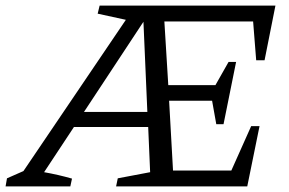

<svg xmlns="http://www.w3.org/2000/svg" viewBox="-58 -668 1034 688"><path d="M-38 0 -33 -29 26 -55 393 -597 292 -619 299 -648H929L890 -452H860L849 -591H531L545 -363H714L761 -446H788L743 -223H717L702 -307H548L562 -57H771L842 -216H872L828 0H358L364 -29L480 -51L473 -213H207L100 -51Q151 -42 200 -28L194 0ZM243 -267H470L456 -590Z"/></svg>

Font: Piazzolla
Style: Italic
Weight: 400
Italic angle: -11.3°
Designer: Juan Pablo del Peral
Foundry: Huerta Tipografica
Version: Version 1.330